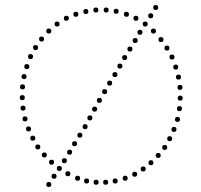

<svg xmlns="http://www.w3.org/2000/svg" viewBox="-20 -738 804 767"><path d="M175 9Q165 9 165 -1Q165 -11 175 -11Q185 -11 185 -1Q185 9 175 9ZM539 -599Q529 -599 529 -609Q529 -619 539 -619Q549 -619 549 -609Q549 -599 539 -599ZM478 -498Q468 -498 468 -508Q468 -518 478 -518Q488 -518 488 -508Q488 -498 478 -498ZM459 -464Q449 -464 449 -474Q449 -484 459 -484Q469 -484 469 -474Q469 -464 459 -464ZM520 -566Q510 -566 510 -576Q510 -586 520 -586Q530 -586 530 -576Q530 -566 520 -566ZM499 -532Q489 -532 489 -542Q489 -552 499 -552Q509 -552 509 -542Q509 -532 499 -532ZM398 -362Q388 -362 388 -372Q388 -382 398 -382Q408 -382 408 -372Q408 -362 398 -362ZM377 -327Q367 -327 367 -337Q367 -347 377 -347Q387 -347 387 -337Q387 -327 377 -327ZM439 -430Q429 -430 429 -440Q429 -450 439 -450Q449 -450 449 -440Q449 -430 439 -430ZM418 -396Q408 -396 408 -406Q408 -416 418 -416Q428 -416 428 -406Q428 -396 418 -396ZM358 -292Q348 -292 348 -302Q348 -312 358 -312Q368 -312 368 -302Q368 -292 358 -292ZM339 -257Q329 -257 329 -267Q329 -277 339 -277Q349 -277 349 -267Q349 -257 339 -257ZM582 -665Q572 -665 572 -675Q572 -685 582 -685Q592 -685 592 -675Q592 -665 582 -665ZM299 -188Q289 -188 289 -198Q289 -208 299 -208Q309 -208 309 -198Q309 -188 299 -188ZM278 -154Q268 -154 268 -164Q268 -174 278 -174Q288 -174 288 -164Q288 -154 278 -154ZM196 -24Q186 -24 186 -34Q186 -44 196 -44Q206 -44 206 -34Q206 -24 196 -24ZM258 -120Q248 -120 248 -130Q248 -140 258 -140Q268 -140 268 -130Q268 -120 258 -120ZM237 -86Q227 -86 227 -96Q227 -106 237 -106Q247 -106 247 -96Q247 -86 237 -86ZM320 -222Q310 -222 310 -232Q310 -242 320 -242Q330 -242 330 -232Q330 -222 320 -222ZM602 -698Q592 -698 592 -708Q592 -718 602 -718Q612 -718 612 -708Q612 -698 602 -698ZM404 -688Q394 -688 394 -698Q394 -708 404 -708Q414 -708 414 -698Q414 -688 404 -688ZM363 -688Q353 -688 353 -698Q353 -708 363 -708Q373 -708 373 -698Q373 -688 363 -688ZM323 -682Q313 -682 313 -692Q313 -702 323 -702Q333 -702 333 -692Q333 -682 323 -682ZM283 -671Q273 -671 273 -681Q273 -691 283 -691Q293 -691 293 -681Q293 -671 283 -671ZM245 -655Q235 -655 235 -665Q235 -675 245 -675Q255 -675 255 -665Q255 -655 245 -655ZM208 -632Q198 -632 198 -642Q198 -652 208 -652Q218 -652 218 -642Q218 -632 208 -632ZM175 -604Q165 -604 165 -614Q165 -624 175 -624Q185 -624 185 -614Q185 -604 175 -604ZM146 -572Q136 -572 136 -582Q136 -592 146 -592Q156 -592 156 -582Q156 -572 146 -572ZM122 -538Q112 -538 112 -548Q112 -558 122 -558Q132 -558 132 -548Q132 -538 122 -538ZM102 -502Q92 -502 92 -512Q92 -522 102 -522Q112 -522 112 -512Q112 -502 102 -502ZM87 -462Q77 -462 77 -472Q77 -482 87 -482Q97 -482 97 -472Q97 -462 87 -462ZM76 -422Q66 -422 66 -432Q66 -442 76 -442Q86 -442 86 -432Q86 -422 76 -422ZM70 -381Q60 -381 60 -391Q60 -401 70 -401Q80 -401 80 -391Q80 -381 70 -381ZM69 -338Q59 -338 59 -348Q59 -358 69 -358Q79 -358 79 -348Q79 -338 69 -338ZM72 -296Q62 -296 62 -306Q62 -316 72 -316Q82 -316 82 -306Q82 -296 72 -296ZM80 -253Q70 -253 70 -263Q70 -273 80 -273Q90 -273 90 -263Q90 -253 80 -253ZM94 -213Q84 -213 84 -223Q84 -233 94 -233Q104 -233 104 -223Q104 -213 94 -213ZM111 -176Q101 -176 101 -186Q101 -196 111 -196Q121 -196 121 -186Q121 -176 111 -176ZM131 -141Q121 -141 121 -151Q121 -161 131 -161Q141 -161 141 -151Q141 -141 131 -141ZM157 -109Q147 -109 147 -119Q147 -129 157 -129Q167 -129 167 -119Q167 -109 157 -109ZM186 -80Q176 -80 176 -90Q176 -100 186 -100Q196 -100 196 -90Q196 -80 186 -80ZM217 -55Q207 -55 207 -65Q207 -75 217 -75Q227 -75 227 -65Q227 -55 217 -55ZM251 -34Q241 -34 241 -44Q241 -54 251 -54Q261 -54 261 -44Q261 -34 251 -34ZM290 -16Q280 -16 280 -26Q280 -36 290 -36Q300 -36 300 -26Q300 -16 290 -16ZM326 -5Q316 -5 316 -15Q316 -25 326 -25Q336 -25 336 -15Q336 -5 326 -5ZM364 0Q354 0 354 -10Q354 -20 364 -20Q374 -20 374 -10Q374 0 364 0ZM402 0Q392 0 392 -10Q392 -20 402 -20Q412 -20 412 -10Q412 0 402 0ZM440 -5Q430 -5 430 -15Q430 -25 440 -25Q450 -25 450 -15Q450 -5 440 -5ZM480 -16Q470 -16 470 -26Q470 -36 480 -36Q490 -36 490 -26Q490 -16 480 -16ZM518 -32Q508 -32 508 -42Q508 -52 518 -52Q528 -52 528 -42Q528 -32 518 -32ZM552 -53Q542 -53 542 -63Q542 -73 552 -73Q562 -73 562 -63Q562 -53 552 -53ZM583 -78Q573 -78 573 -88Q573 -98 583 -98Q593 -98 593 -88Q593 -78 583 -78ZM612 -107Q602 -107 602 -117Q602 -127 612 -127Q622 -127 622 -117Q622 -107 612 -107ZM638 -139Q628 -139 628 -149Q628 -159 638 -159Q648 -159 648 -149Q648 -139 638 -139ZM658 -174Q648 -174 648 -184Q648 -194 658 -194Q668 -194 668 -184Q668 -174 658 -174ZM675 -211Q665 -211 665 -221Q665 -231 675 -231Q685 -231 685 -221Q685 -211 675 -211ZM689 -251Q679 -251 679 -261Q679 -271 689 -271Q699 -271 699 -261Q699 -251 689 -251ZM697 -294Q687 -294 687 -304Q687 -314 697 -314Q707 -314 707 -304Q707 -294 697 -294ZM700 -336Q690 -336 690 -346Q690 -356 700 -356Q710 -356 710 -346Q710 -336 700 -336ZM699 -379Q689 -379 689 -389Q689 -399 699 -399Q709 -399 709 -389Q709 -379 699 -379ZM693 -420Q683 -420 683 -430Q683 -440 693 -440Q703 -440 703 -430Q703 -420 693 -420ZM682 -460Q672 -460 672 -470Q672 -480 682 -480Q692 -480 692 -470Q692 -460 682 -460ZM667 -500Q657 -500 657 -510Q657 -520 667 -520Q677 -520 677 -510Q677 -500 667 -500ZM647 -536Q637 -536 637 -546Q637 -556 647 -556Q657 -556 657 -546Q657 -536 647 -536ZM623 -570Q613 -570 613 -580Q613 -590 623 -590Q633 -590 633 -580Q633 -570 623 -570ZM593 -604Q583 -604 583 -614Q583 -624 593 -624Q603 -624 603 -614Q603 -604 593 -604ZM560 -632Q550 -632 550 -642Q550 -652 560 -652Q570 -652 570 -642Q570 -632 560 -632ZM523 -655Q513 -655 513 -665Q513 -675 523 -675Q533 -675 533 -665Q533 -655 523 -655ZM485 -671Q475 -671 475 -681Q475 -691 485 -691Q495 -691 495 -681Q495 -671 485 -671ZM444 -683Q434 -683 434 -693Q434 -703 444 -703Q454 -703 454 -693Q454 -683 444 -683Z"/></svg>

Font: Raleway Dots
Style: Regular
Weight: 400
Designer: Matt McInerney, Pablo Impallari, Rodrigo Fuenzalida, Brenda Gallo
Foundry: Matt McInerney, Pablo Impallari, Rodrigo Fuenzalida, Brenda Gallo
Version: Version 1.000